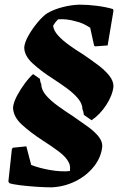

<svg xmlns="http://www.w3.org/2000/svg" viewBox="-20 -686 537 824"><path d="M373 -170 340 -193Q339 -198 338 -204.5Q337 -211 334 -216Q334 -240 315.5 -262.5Q297 -285 267 -307Q237 -329 203 -351Q156 -381 120 -414Q84 -447 84 -483Q86 -505 102.5 -534Q119 -563 141.5 -590Q164 -617 184 -630Q212 -646 249 -655.5Q286 -665 321 -666Q357 -666 396 -661Q435 -656 465 -647L467 -640L442 -491L388 -487L384 -490L367 -567Q355 -575 338.5 -583Q322 -591 303 -595Q265 -606 229 -603Q217 -591 208 -576Q210 -555 229 -534Q248 -513 276.5 -492.5Q305 -472 336 -453Q370 -430 400 -407.5Q430 -385 448.5 -362Q467 -339 467 -315Q463 -277 436 -235.5Q409 -194 373 -170ZM200 118Q173 118 136 115.5Q99 113 66.5 109Q34 105 20 100L16 93L31 -46L35 -52L93 -58L114 22Q150 36 197 44Q244 52 280 48Q281 40 280.5 30Q280 20 275 11Q264 -12 232 -36Q200 -60 162 -84Q111 -117 73.5 -151.5Q36 -186 36 -226Q39 -249 53.5 -276Q68 -303 86.5 -328Q105 -353 122 -368L151 -348Q152 -343 153 -336.5Q154 -330 157 -326Q157 -301 177 -277.5Q197 -254 229 -231Q261 -208 295 -186Q327 -164 355.5 -143.5Q384 -123 401.5 -102Q419 -81 419 -59Q415 -12 383.5 28Q352 68 303.5 92Q255 116 200 118Z"/></svg>

Font: Albura ExtraBold
Style: Italic
Weight: 758
Italic angle: -7°
Designer: Mercedes Jáuregui
Foundry: Omnibus-Type Team
Version: Version 1.000; ttfautohint (v1.8.3)